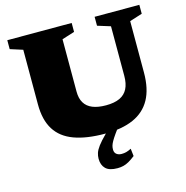

<svg xmlns="http://www.w3.org/2000/svg" viewBox="-131 -821 1146 1184"><g transform="rotate(-15 442.0 -229.0)"><path d="M661 -299V-615.5L578.5 -641V-698H864V-641L783.5 -615.5V-287Q783.5 -183 746.5 -116.2Q709.5 -49.5 636.5 -17.2Q563.5 15 455 15Q337 15 258 -14Q179 -43 140 -105.2Q101 -167.5 101 -266.5V-615.5L21 -641V-698H432V-641L351.5 -615.5V-281Q351.5 -237.5 368.8 -209Q386 -180.5 420.2 -166.5Q454.5 -152.5 506 -152.5Q559.5 -152.5 593.8 -168.5Q628 -184.5 644.5 -217Q661 -249.5 661 -299ZM516 32.5Q499.5 56 491 71.2Q482.5 86.5 479.2 98Q476 109.5 476 122.5Q476 142 488.8 152Q501.5 162 521 162Q537 162 550.5 158.5Q564 155 583 145.5L588.5 193.5Q565.5 211.5 547.2 221.8Q529 232 511.8 236.2Q494.5 240.5 474.5 240.5Q422 240.5 398.8 217.5Q375.5 194.5 375.5 154Q375.5 136 381.2 117.8Q387 99.5 404.5 76Q422 52.5 457 17.5L518.5 -42H570Z"/></g></svg>

Font: Newsreader 9pt ExtraBold
Style: Regular
Weight: 800
Designer: Hugues Gentile
Foundry: Production Type
Version: Version 1.003